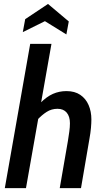

<svg xmlns="http://www.w3.org/2000/svg" viewBox="-20 -978 543 998"><path d="M5 0 137 -750H247.5L115 0ZM290.5 0 333 -245.5Q337 -270 340.2 -293.5Q343.5 -317 343.5 -337.5Q343.5 -372.5 326.8 -392.5Q310 -412.5 279 -412.5Q248 -412.5 222.8 -396.5Q197.5 -380.5 172.5 -353.5L188 -441Q222 -475.5 255 -490Q288 -504.5 325.5 -504.5Q368.5 -504.5 397.2 -485Q426 -465.5 440.5 -432Q455 -398.5 455 -357Q455 -339 452.8 -313Q450.5 -287 445 -257L401 0ZM325 -799 213.5 -868 98.5 -811 111 -878.5 229.5 -957.5 337.5 -866.5Z"/></svg>

Font: Cabin SemiCondensedSemiBold
Style: Italic
Weight: 600
Width: 4
Italic angle: -10°
Designer: Pablo Impallari
Foundry: Pablo Impallari. http://www.impallari.com Igino Marini. http://www.ikern.com
Version: Version 3.001